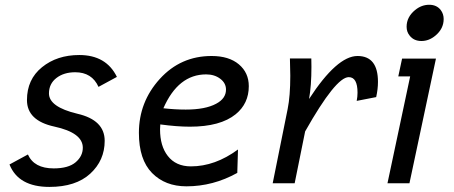

<svg xmlns="http://www.w3.org/2000/svg" viewBox="-20 -753 1864 789"><path d="M183.1 15.1Q55.7 15.1 19 -77.1L94.7 -118.2Q120.1 -61 200.7 -61Q261.2 -61 290.8 -86.2Q320.3 -111.3 320.3 -146Q320.3 -207.5 203.1 -232.9Q90.8 -257.3 90.8 -341.8Q90.8 -426.8 152.6 -476.8Q214.4 -526.9 305.7 -526.9Q416.5 -526.9 460.4 -437L384.8 -396Q357.9 -456.1 289.1 -456.1Q242.2 -456.1 211.7 -432.4Q181.2 -408.7 181.2 -369.1Q181.2 -313.5 297.9 -285.6Q410.2 -259.8 410.2 -174.3Q410.2 -93.8 350.8 -39.3Q291.5 15.1 183.1 15.1Z M743.2 -302.7Q823.7 -302.7 868.2 -326.7Q908.7 -348.1 908.7 -384.8Q908.7 -411.6 885 -429.4Q861.3 -447.3 827.1 -447.3Q712.4 -447.3 651.4 -308.1Q699.7 -302.7 743.2 -302.7ZM746.1 12.7Q658.7 12.7 604.7 -42.2Q550.8 -97.2 550.8 -207Q550.8 -334 636.5 -428.5Q722.2 -522.9 849.6 -522.9Q920.9 -522.9 961.7 -488.5Q1002.4 -454.1 1002.4 -398.9Q1002.4 -327.6 948.7 -283.7Q885.7 -232.4 760.3 -232.4Q707.5 -232.4 638.7 -241.7Q637.7 -231.4 637.7 -221.7Q637.7 -152.8 669.4 -112.3Q702.6 -69.3 764.6 -69.3Q863.8 -69.3 958 -138.7L955.1 -42.5Q856 12.7 746.1 12.7Z M1190.9 0H1100.6L1162.1 -305.2Q1172.9 -358.4 1172.9 -441.9L1171.4 -512.7H1259.3Q1259.8 -499 1259.8 -478.5Q1259.8 -400.4 1250 -346.2Q1364.7 -522.9 1449.2 -522.9Q1533.2 -522.9 1533.2 -416.5Q1533.2 -387.2 1525.9 -354L1445.8 -338.4Q1449.2 -355.5 1449.2 -372.1Q1449.2 -436 1413.1 -436Q1359.9 -436 1233.9 -212.9Z M1711.9 -584.5Q1680.7 -584.5 1663.6 -606.4Q1650.9 -621.6 1650.9 -643.1Q1650.9 -683.1 1686 -711.9Q1712.4 -733.4 1743.7 -733.4Q1774.4 -733.4 1791 -711.9Q1803.2 -695.8 1803.2 -674.8Q1803.2 -634.8 1769 -606.4Q1742.7 -584.5 1711.9 -584.5ZM1662.6 0H1572.3L1665.5 -439H1616.7L1632.3 -512.2H1771.5Z"/></svg>

Font: Cadman
Style: Italic
Weight: 400
Italic angle: -12°
Designer: Paul James MIller
Foundry: High-Logic / Made with FontCreator
Version: Version 2.114;March 28, 2021;FontCreator 13.0.0.2683 64-bit